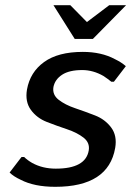

<svg xmlns="http://www.w3.org/2000/svg" viewBox="-20 -710 506 740"><path d="M268 -560 186 -690H251L315 -625L401 -690H466L338 -560ZM193 10Q112 10 60 -17Q32 -30 17 -45L63 -105H73Q85 -93 104 -82Q144 -60 195 -60Q310 -60 322 -130Q327 -160 302 -179.5Q277 -199 238 -212Q199 -225 160.5 -240Q122 -255 99 -286.5Q76 -318 84 -365Q96 -432 150 -471Q204 -510 299 -510Q371 -510 423 -482Q448 -470 465 -455L419 -395H409Q397 -405 379 -417Q339 -440 297 -440Q247 -440 219.5 -422Q192 -404 186 -375Q181 -345 206 -325.5Q231 -306 269.5 -293Q308 -280 346.5 -265Q385 -250 408.5 -218.5Q432 -187 424 -140Q398 10 193 10Z"/></svg>

Font: Scada
Style: Italic
Weight: 400
Italic angle: -10°
Designer: Jovanny Lemonad
Foundry: Jovanny Lemonad
Version: Version 4.100;PS 004.100;hotconv 1.0.88;makeotf.lib2.5.64775